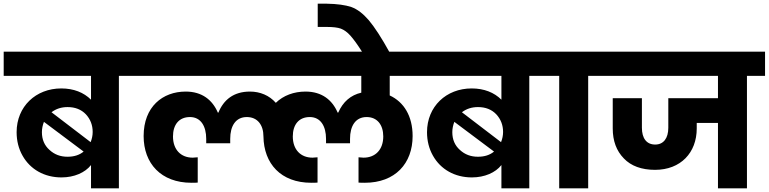

<svg xmlns="http://www.w3.org/2000/svg" viewBox="-37 -1020 4164 1040"><path d="M-17 -740V-609H456V-480C417 -519 362 -541 295 -541C157 -541 53 -443 53 -304C53 -257 64 -214 85 -177C127 -102 204 -59 296 -59C365 -59 424 -85 456 -126V0H607V-609H705V-740ZM201 -360 416 -199C393 -180 364 -171 329 -171C290 -171 258 -183 231 -208C204 -232 190 -264 190 -304C190 -323 194 -342 201 -360ZM242 -412C267 -431 296 -440 329 -440C370 -440 403 -427 428 -401C453 -374 465 -342 465 -305C465 -286 461 -268 454 -250Z M671 -609H1920V-518C1863 -505 1821 -469 1795 -410H1792C1763 -478 1707 -524 1618 -524C1555 -524 1498 -503 1457 -463C1422 -503 1372 -524 1317 -524C1228 -524 1174 -479 1146 -410H1143C1114 -478 1058 -524 969 -524C844 -524 741 -442 741 -283C741 -135 835 -30 1000 -30C1013 -30 1025 -30 1034 -31V-168L1007 -166C942 -166 900 -210 900 -281C900 -345 933 -386 992 -386C1051 -386 1080 -336 1080 -268V-244H1210V-268C1210 -337 1239 -386 1300 -386C1357 -386 1390 -344 1390 -281C1392 -134 1484 -30 1649 -30C1662 -30 1674 -30 1683 -31V-168L1656 -166C1591 -166 1549 -210 1549 -281C1549 -345 1582 -386 1641 -386C1700 -386 1729 -336 1729 -268V-244H1859V-268C1859 -337 1888 -386 1949 -386C2006 -386 2039 -344 2039 -281C2039 -210 1997 -166 1932 -166L1905 -168V-31C1914 -30 1926 -30 1939 -30C2104 -30 2198 -135 2198 -283C2198 -392 2150 -468 2074 -503V-609H2268V-740H671Z M1684 -1000V-874H1736C1767 -874 1792 -871 1809 -865C1827 -858 1844 -846 1861 -827C1878 -808 1900 -778 1927 -735H2074C2030 -815 1992 -873 1961 -910C1930 -946 1899 -970 1866 -982C1833 -993 1789 -999 1733 -1000Z M2206 -740V-609H2679V-480C2640 -519 2585 -541 2518 -541C2380 -541 2276 -443 2276 -304C2276 -257 2287 -214 2308 -177C2350 -102 2427 -59 2519 -59C2588 -59 2647 -85 2679 -126V0H2830V-609H2928V-740ZM2424 -360 2639 -199C2616 -180 2587 -171 2552 -171C2513 -171 2481 -183 2454 -208C2427 -232 2413 -264 2413 -304C2413 -323 2417 -342 2424 -360ZM2465 -412C2490 -431 2519 -440 2552 -440C2593 -440 2626 -427 2651 -401C2676 -374 2688 -342 2688 -305C2688 -286 2684 -268 2677 -250Z M2992 -609V0H3149V-609H3247V-740H2894V-609Z M3213 -609H3852V-488H3583V-328C3583 -271 3557 -237 3512 -237C3465 -237 3440 -271 3440 -328V-488H3282V-324C3282 -257 3302 -203 3342 -162C3381 -121 3438 -100 3511 -100C3650 -100 3737 -193 3737 -324V-354H3852V0H4009V-609H4107V-740H3213Z"/></svg>

Font: Poppins
Style: Bold
Weight: 700
Designer: Ninad Kale (Devanagari), Jonny Pinhorn (Latin)
Foundry: Indian Type Foundry
Version: 4.004